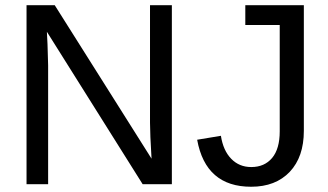

<svg xmlns="http://www.w3.org/2000/svg" viewBox="-20 -708 1262 738"><path d="M528.3 0H640.6V-688H556.6V-236.8C556.6 -208.2 558.6 -161.9 562.5 -98.1L190.4 -688H82V0H165V-457L162.6 -538.6L160.2 -585.9ZM945.3 9.8C1008.1 9.8 1057.6 -9.4 1093.8 -47.6C1129.9 -85.9 1147.9 -138.3 1147.9 -205.1V-688H922.9V-611.8H1055.2V-203.1C1055.2 -158.2 1045.4 -124.1 1025.9 -100.8C1006.3 -77.6 979.7 -65.9 945.8 -65.9C914.9 -65.9 889.2 -76.5 868.7 -97.7C848.1 -118.8 835 -148.3 829.1 -186L737.8 -170.9C759.6 -50.5 828.8 9.8 945.3 9.8Z"/></svg>

Font: Arimo
Style: Regular
Weight: 400
Designer: Steve Matteson
Foundry: Monotype Imaging Inc.
Version: Version 1.32